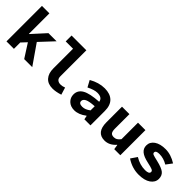

<svg xmlns="http://www.w3.org/2000/svg" viewBox="159 -1686 2682 2682"><g transform="rotate(45 1500.0 -344.5)"><path d="M76 0V-701H223V-296H227L409 -496H570L381 -294L585 0H426L296 -203L223 -125V0Z M995 12Q904 12 855 -43Q806 -98 806 -194V-585H661V-701H953V-188Q953 -145 976 -126Q999 -107 1034 -107Q1071 -107 1111 -123L1144 -15Q1061 12 995 12Z M1424 12Q1351 12 1306 -31Q1261 -74 1261 -138Q1261 -222 1337.5 -265.5Q1414 -309 1588 -319Q1580 -391 1482 -391Q1423 -391 1331 -345L1279 -441Q1396 -508 1511 -508Q1618 -508 1676.5 -452Q1735 -396 1735 -284V0H1615L1604 -56H1600Q1511 12 1424 12ZM1471 -102Q1527 -102 1588 -149V-231Q1485 -225 1443.5 -204.5Q1402 -184 1402 -149Q1402 -102 1471 -102Z M2023 12Q1862 12 1862 -190V-496H2009V-209Q2009 -158 2025 -135.5Q2041 -113 2081 -113Q2110 -113 2131.5 -125.5Q2153 -138 2178 -170V-496H2325V0H2205L2194 -71H2190Q2117 12 2023 12Z M2696 12Q2567 12 2453 -64L2516 -156Q2611 -97 2716 -97Q2795 -97 2795 -139Q2795 -160 2771 -171Q2747 -182 2673 -198Q2573 -219 2528.5 -256.5Q2484 -294 2484 -353Q2484 -423 2545.5 -465.5Q2607 -508 2712 -508Q2820 -508 2927 -440L2861 -352Q2783 -399 2699 -399Q2630 -399 2630 -360Q2630 -341 2651.5 -332Q2673 -323 2745 -307Q2857 -281 2898.5 -246Q2940 -211 2940 -148Q2940 -78 2875.5 -33Q2811 12 2696 12Z"/></g></svg>

Font: TypoPRO Source Code Pro
Style: Bold
Weight: 700
Monospace: yes
Designer: Paul D. Hunt, Teo Tuominen
Foundry: Adobe Systems Incorporated
Version: Version 2.010;PS 1.0;hotconv 1.0.84;makeotf.lib2.5.63406